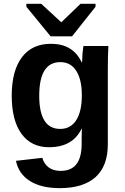

<svg xmlns="http://www.w3.org/2000/svg" viewBox="-20 -767 651 999"><path d="M291 211.9Q194.8 211.9 136 175Q77.1 138.2 63 69.8L200.2 54.2Q209 85.9 233.2 104Q257.3 122.1 294.9 122.1Q351.1 122.1 377.9 86.9Q404.8 51.8 404.8 -18.1V-45.9L405.8 -98.1H404.8Q358.9 -1 234.9 -1Q142.6 -1 91.8 -70.8Q41 -140.6 41 -269Q41 -398.4 93.8 -468.8Q146.5 -539.1 245.1 -539.1Q359.9 -539.1 404.8 -442.9H407.2Q407.2 -450.7 409.2 -488.8Q411.6 -512.2 414.1 -527.8H543.9Q541 -475.1 541 -405.8V-16.1Q541 96.7 477.3 154.3Q413.6 211.9 291 211.9ZM405.8 -271Q405.8 -353 376.7 -398.4Q347.7 -443.8 293.9 -443.8Q184.1 -443.8 184.1 -269Q184.1 -96.2 293 -96.2Q347.7 -96.2 376.7 -141.8Q405.8 -187.5 405.8 -271ZM477.1 -731.9 355 -578.1H243.2L117.2 -731.9V-747.1H194.8L297.9 -651.9H299.8L398.9 -747.1H477.1Z"/></svg>

Font: Libra Sans Modern
Style: Bold
Weight: 700
Foundry: Stefan Peev, Context Ltd
Version: Version 1.000